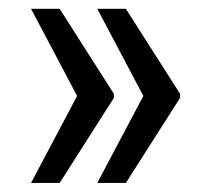

<svg xmlns="http://www.w3.org/2000/svg" viewBox="-20 -483 458 429"><path d="M113.3 -463.4H49.3L152.3 -268.6L49.3 -74.2H113.3L234.4 -264.2V-273.4ZM261.2 -463.4H197.3L300.3 -268.6L197.3 -74.2H261.2L382.3 -264.2V-273.4Z"/></svg>

Font: Roboto Condensed
Style: Regular
Weight: 400
Designer: Google
Version: Version 2.134; 2016